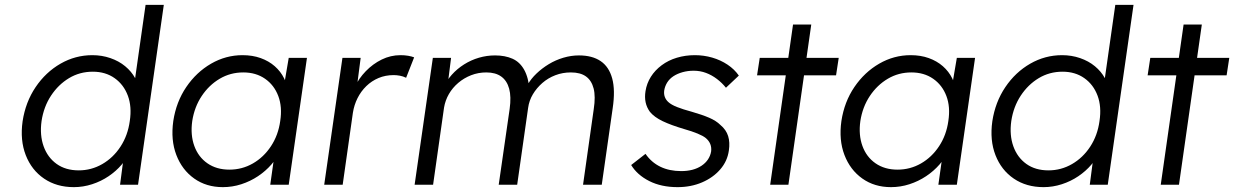

<svg xmlns="http://www.w3.org/2000/svg" viewBox="-20 -760 5078 790"><path d="M284 10Q213 10 161.5 -25Q110 -60 86 -121.5Q62 -183 73 -261Q85 -340 126.5 -401.5Q168 -463 229 -498Q290 -533 360 -533Q399 -533 434 -521Q469 -509 495 -487.5Q521 -466 536 -438.5Q551 -411 550 -381L529 -389L579 -740H654L548 0H474L491 -130L511 -137Q503 -109 480.5 -82.5Q458 -56 427 -35Q396 -14 359 -2Q322 10 284 10ZM304 -59Q356 -59 401 -85Q446 -111 476 -157Q506 -203 514 -262Q523 -321 506 -366.5Q489 -412 451.5 -438.5Q414 -465 362 -465Q308 -465 264 -438.5Q220 -412 190 -366.5Q160 -321 151 -262Q143 -204 159.5 -158Q176 -112 213 -85.5Q250 -59 304 -59Z M897 10Q829 10 779 -25.5Q729 -61 705.5 -122.5Q682 -184 693 -262Q705 -341 746.5 -402Q788 -463 848.5 -498Q909 -533 978 -533Q1019 -533 1052.5 -521Q1086 -509 1110.5 -487.5Q1135 -466 1149 -437.5Q1163 -409 1166 -376L1145 -387L1168 -522H1243L1168 0H1092L1110 -128L1132 -141Q1121 -111 1097 -83.5Q1073 -56 1041.5 -35Q1010 -14 973 -2Q936 10 897 10ZM924 -62Q976 -62 1020.5 -87.5Q1065 -113 1095 -158.5Q1125 -204 1133 -262Q1142 -320 1125 -365Q1108 -410 1070.5 -436Q1033 -462 981 -462Q928 -462 884 -436Q840 -410 810 -365Q780 -320 771 -262Q763 -205 779.5 -159.5Q796 -114 833.5 -88Q871 -62 924 -62Z M1314 0 1389 -522H1464L1446 -383L1440 -402Q1456 -437 1485 -467Q1514 -497 1550.5 -515Q1587 -533 1628 -533Q1645 -533 1659.5 -530.5Q1674 -528 1684 -524L1651 -440Q1639 -446 1625.5 -448.5Q1612 -451 1600 -451Q1566 -451 1537.5 -439Q1509 -427 1487 -405.5Q1465 -384 1451 -356Q1437 -328 1432 -296L1390 0Z M1686 0 1761 -522H1836L1821 -403L1805 -398Q1817 -428 1839 -452.5Q1861 -477 1889.5 -495Q1918 -513 1950.5 -522.5Q1983 -532 2017 -532Q2058 -532 2088.5 -518.5Q2119 -505 2137 -472.5Q2155 -440 2159 -387L2143 -396L2152 -413Q2165 -436 2187.5 -457.5Q2210 -479 2238 -496Q2266 -513 2298 -522.5Q2330 -532 2362 -532Q2417 -532 2451.5 -508.5Q2486 -485 2499 -437Q2512 -389 2501 -315L2456 0H2379L2423 -311Q2431 -363 2422.5 -396Q2414 -429 2391 -445.5Q2368 -462 2329 -462Q2295 -462 2265 -450.5Q2235 -439 2211.5 -418.5Q2188 -398 2172.5 -372Q2157 -346 2153 -316L2108 0H2032L2077 -312Q2084 -362 2075 -395Q2066 -428 2042.5 -445Q2019 -462 1981 -462Q1948 -462 1918.5 -450.5Q1889 -439 1865.5 -419Q1842 -399 1827 -373Q1812 -347 1807 -317L1762 0Z M2768 10Q2701 10 2651.5 -15Q2602 -40 2577 -81L2636 -127Q2660 -92 2697 -74Q2734 -56 2783 -56Q2808 -56 2829 -61.5Q2850 -67 2866.5 -78Q2883 -89 2893 -104Q2903 -119 2906 -137Q2910 -170 2884 -192Q2873 -201 2850 -210.5Q2827 -220 2795 -229Q2741 -245 2706.5 -261.5Q2672 -278 2654 -300Q2641 -318 2636.5 -339Q2632 -360 2636 -385Q2641 -417 2658 -444Q2675 -471 2702.5 -491.5Q2730 -512 2765 -522.5Q2800 -533 2839 -533Q2876 -533 2910.5 -523Q2945 -513 2973.5 -494Q3002 -475 3020 -449L2967 -399Q2951 -419 2930 -435Q2909 -451 2885 -460Q2861 -469 2834 -469Q2810 -469 2788.5 -463Q2767 -457 2751 -446.5Q2735 -436 2725.5 -421Q2716 -406 2713 -388Q2711 -373 2715.5 -361Q2720 -349 2730 -340Q2742 -329 2766 -319.5Q2790 -310 2827 -300Q2869 -288 2898 -275.5Q2927 -263 2944 -246Q2968 -226 2976 -200Q2984 -174 2979 -141Q2973 -97 2943.5 -63Q2914 -29 2868.5 -9.5Q2823 10 2768 10Z M3149 0 3243 -659H3318L3224 0ZM3095 -450 3106 -522H3431L3420 -450Z M3646 10Q3578 10 3528 -25.5Q3478 -61 3454.5 -122.5Q3431 -184 3442 -262Q3454 -341 3495.5 -402Q3537 -463 3597.5 -498Q3658 -533 3727 -533Q3768 -533 3801.5 -521Q3835 -509 3859.5 -487.5Q3884 -466 3898 -437.5Q3912 -409 3915 -376L3894 -387L3917 -522H3992L3917 0H3841L3859 -128L3881 -141Q3870 -111 3846 -83.5Q3822 -56 3790.5 -35Q3759 -14 3722 -2Q3685 10 3646 10ZM3673 -62Q3725 -62 3769.5 -87.5Q3814 -113 3844 -158.5Q3874 -204 3882 -262Q3891 -320 3874 -365Q3857 -410 3819.5 -436Q3782 -462 3730 -462Q3677 -462 3633 -436Q3589 -410 3559 -365Q3529 -320 3520 -262Q3512 -205 3528.5 -159.5Q3545 -114 3582.5 -88Q3620 -62 3673 -62Z M4274 10Q4203 10 4151.5 -25Q4100 -60 4076 -121.5Q4052 -183 4063 -261Q4075 -340 4116.5 -401.5Q4158 -463 4219 -498Q4280 -533 4350 -533Q4389 -533 4424 -521Q4459 -509 4485 -487.5Q4511 -466 4526 -438.5Q4541 -411 4540 -381L4519 -389L4569 -740H4644L4538 0H4464L4481 -130L4501 -137Q4493 -109 4470.5 -82.5Q4448 -56 4417 -35Q4386 -14 4349 -2Q4312 10 4274 10ZM4294 -59Q4346 -59 4391 -85Q4436 -111 4466 -157Q4496 -203 4504 -262Q4513 -321 4496 -366.5Q4479 -412 4441.5 -438.5Q4404 -465 4352 -465Q4298 -465 4254 -438.5Q4210 -412 4180 -366.5Q4150 -321 4141 -262Q4133 -204 4149.5 -158Q4166 -112 4203 -85.5Q4240 -59 4294 -59Z M4756 0 4850 -659H4925L4831 0ZM4702 -450 4713 -522H5038L5027 -450Z"/></svg>

Font: Lexend Light
Style: Italic
Weight: 300
Italic angle: -8.13011°
Designer: Bonnie Shaver-Troup, Thomas Jockin
Foundry: Lexend
Version: Version 1.007